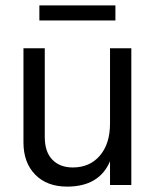

<svg xmlns="http://www.w3.org/2000/svg" viewBox="-20 -686 580 712"><path d="M467 0H388V-88Q348 6 229 6Q154 6 110.5 -38.5Q67 -83 67 -158V-507H146V-178Q146 -123 174 -94Q202 -65 250 -65Q313 -65 350.5 -109Q388 -153 388 -228V-507H467ZM408 -610H126V-666H408Z"/></svg>

Font: Hind Siliguri
Style: Regular
Weight: 400
Designer: Jyotish Sonowal
Foundry: Indian Type Foundry
Version: Version 1.001;PS 1.0;hotconv 1.0.86;makeotf.lib2.5.63406; tt